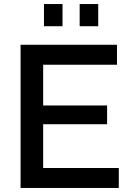

<svg xmlns="http://www.w3.org/2000/svg" viewBox="-20 -932 645 952"><path d="M290 -802H198V-912H290ZM467 -802H375V-912H467ZM194 -99H569V0H82V-710H560V-611H194V-409H511V-316H194Z"/></svg>

Font: Raleway
Style: Regular
Weight: 600
Designer: Matt McInerney, Pablo Impallari, Rodrigo Fuenzalida
Foundry: Matt McInerney, Pablo Impallari, Rodrigo Fuenzalida
Version: Version 1.000;PS 001.001;hotconv 1.0.56; ttfautohint (v1.5)